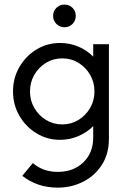

<svg xmlns="http://www.w3.org/2000/svg" viewBox="-20 -612 568 848"><path d="M125 108.3Q138.2 119.4 154.9 128.5Q189.6 147.2 234.7 147.2Q304.9 147.2 348.3 104.9Q391.7 62.5 391.7 -4.2V-54.9Q363.9 -27.1 326 -10.8Q288.2 5.6 245.1 5.6Q188.2 5.6 141 -23.3Q93.8 -52.1 65.6 -100.7Q37.5 -149.3 37.5 -208.3Q37.5 -267.4 65.6 -316Q93.8 -364.6 141 -393.4Q188.2 -422.2 245.1 -422.2Q288.2 -422.2 326 -406.2Q363.9 -390.3 391.7 -361.8V-416.7H461.1V0Q461.1 68.1 429.5 116.7Q397.9 165.3 346.5 191Q295.1 216.7 235.4 216.7Q187.5 216.7 148.3 202.8Q109 188.9 78.5 164.6ZM254.9 -62.5Q294.4 -62.5 326.7 -82.3Q359 -102.1 378.1 -135.1Q397.2 -168.1 397.2 -208.3Q397.2 -248.6 378.1 -281.6Q359 -314.6 326.7 -334.4Q294.4 -354.2 254.9 -354.2Q215.3 -354.2 183 -334.4Q150.7 -314.6 131.6 -281.6Q112.5 -248.6 112.5 -208.3Q112.5 -168.1 131.6 -135.1Q150.7 -102.1 183 -82.3Q215.3 -62.5 254.9 -62.5ZM264.6 -491.7Q243.8 -491.7 229.2 -506.2Q214.6 -520.8 214.6 -541.7Q214.6 -563.2 229.2 -577.4Q243.8 -591.7 264.6 -591.7Q286.1 -591.7 300.3 -577.4Q314.6 -563.2 314.6 -541.7Q314.6 -520.8 300.3 -506.2Q286.1 -491.7 264.6 -491.7Z"/></svg>

Font: co2trust
Style: Regular
Weight: 400
Designer: Kristian Moeller
Foundry: Dicotype
Version: Version 1.000